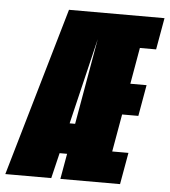

<svg xmlns="http://www.w3.org/2000/svg" viewBox="-96 -721 678 766"><g transform="rotate(5 243.0 -337.5)"><path d="M-46.5 0 149.5 -675H532L509.5 -548H444.5L419 -402.5H484L462 -277.5H397L370.5 -127H435.5L413 0H174L192 -102H162L137.5 0ZM191.5 -224H213.5L274 -568.5Z"/></g></svg>

Font: Anybody UltraCondensed Black
Style: Italic
Weight: 900
Width: 1
Italic angle: -10°
Designer: Tyler Finck
Foundry: Etcetera Type Company
Version: Version 1.010; ttfautohint (v1.8.3) -l 8 -r 50 -G 200 -x 14 